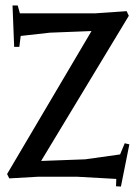

<svg xmlns="http://www.w3.org/2000/svg" viewBox="-20 -654 502 705"><path d="M53 -605H329L445 -613L453 -596L131 -63L293 -69L421 -87L438 -128L455 -124L424 31L406 30L407 3L264 -5H119L14 1L6 -15L316 -540L163 -534L56 -522L51 -482H32L26 -634H45Z"/></svg>

Font: Balthazar
Style: Regular
Weight: 400
Designer: Dario Manuel Muhafara
Foundry: Dario Manuel Muhafara
Version: Version 1.000